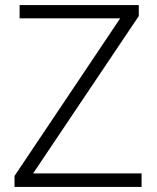

<svg xmlns="http://www.w3.org/2000/svg" viewBox="-20 -734 615 754"><path d="M536 0V-53H110L525 -671V-714H57V-662H452L37 -43V0Z"/></svg>

Font: Noto Sans Kannada Light
Style: Regular
Weight: 300
Designer: Jelle Bosma - Monotype Design Team
Foundry: Monotype Imaging Inc.
Version: Version 2.005